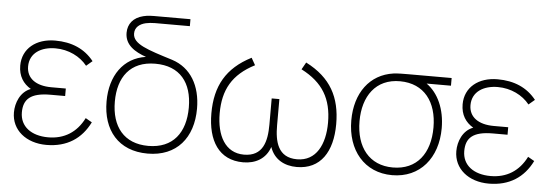

<svg xmlns="http://www.w3.org/2000/svg" viewBox="-49 -882 3012 1045"><g transform="rotate(5 1457.0 -359.5)"><path d="M231 15C344 15 422 -38 467 -129L432 -149C392 -69 325 -27 237 -27C145 -27 83 -73 83 -150C83 -221 120 -259 230 -259H310V-300H231C147 -300 95 -337 95 -402C95 -476 158 -513 235 -513C307 -513 371 -481 409 -433L442 -461C392 -524 321 -555 230 -555C126 -555 52 -496 52 -403C52 -345.5 78.5 -305.5 120.5 -281C64 -260 40 -198.5 40 -146C40 -50 120 15 231 15Z M784 14C943 14 1031 -94 1031 -253C1031 -378 976.5 -472.5 873 -506C735 -549 654 -573 654 -631C654 -664 678 -684 713 -692C727 -695 744 -697 762 -697H953V-735H753C744 -735 720 -735 696 -729C642 -716 613 -680 613 -631C613 -564.5 667.5 -531.5 729.5 -509.5C607.5 -492 537 -390 537 -250C537 -93 624 14 784 14ZM784 -28C651 -28 582 -116 582 -253C582 -386 647 -477 784 -477C919 -477 986 -391 986 -255C986 -118 919 -28 784 -28Z M1306 16C1373.5 16 1429.5 -14.5 1452 -80.5C1474.5 -14.5 1531 16 1599 16C1729 16 1793 -84 1793 -235C1793 -382 1738 -485 1601 -555L1579 -516C1698 -455 1748 -369 1748 -239C1748 -121 1702 -26 1597 -26C1492 -26 1473 -112 1473 -201V-344H1431V-201C1431 -109 1411 -26 1307 -26C1204 -26 1156 -118 1156 -239C1156 -367 1204 -454 1325 -516L1303 -555C1168 -486 1111 -384 1111 -235C1111 -86 1173 16 1306 16Z M2120 15C2272 15 2367 -100 2367 -263C2367 -367 2328.5 -452.5 2264 -498H2397V-540H2160C2136 -540 2104 -540 2080 -537C1951 -519 1873 -413 1873 -263C1873 -100 1968 15 2120 15ZM2120 -27C1992 -27 1918 -120 1918 -263C1918 -398 1986 -499 2120 -498C2252 -497 2322 -402 2322 -263C2322 -122 2252 -27 2120 -27Z M2648 15C2761 15 2839 -38 2884 -129L2849 -149C2809 -69 2742 -27 2654 -27C2562 -27 2500 -73 2500 -150C2500 -221 2537 -259 2647 -259H2727V-300H2648C2564 -300 2512 -337 2512 -402C2512 -476 2575 -513 2652 -513C2724 -513 2788 -481 2826 -433L2859 -461C2809 -524 2738 -555 2647 -555C2543 -555 2469 -496 2469 -403C2469 -345.5 2495.5 -305.5 2537.5 -281C2481 -260 2457 -198.5 2457 -146C2457 -50 2537 15 2648 15Z"/></g></svg>

Font: Hauora ExtraLight
Style: Regular
Weight: 200
Designer: Mikhail Sharanda
Foundry: WCYS & Co.
Version: Version 1.010